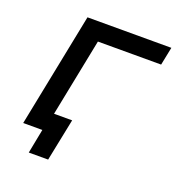

<svg xmlns="http://www.w3.org/2000/svg" viewBox="-119 -628 775 839"><g transform="rotate(20 268.0 -208.5)"><path d="M519 -446H225L136 0H40L146 -530H536ZM237 -84 197 113H107L129 0H40L58 -84Z"/></g></svg>

Font: Montserrat Alternates Medium
Style: Italic
Weight: 500
Italic angle: -11.3°
Designer: Julieta Ulanovsky
Foundry: Julieta Ulanovsky
Version: Version 7.200